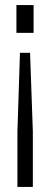

<svg xmlns="http://www.w3.org/2000/svg" viewBox="-20 -540 198 760"><path d="M59 -331 49 -20V200H110V-20L99 -331ZM45 -410H113V-520H45Z"/></svg>

Font: Aspekta 250
Style: Regular
Weight: 250
Designer: Ivo Dolenc
Version: Version 2.000